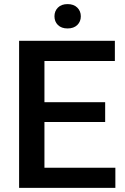

<svg xmlns="http://www.w3.org/2000/svg" viewBox="-20 -908 605 928"><path d="M537.6 -97.2V0H72.3V-710.9H535.2V-613.3H194.8V-414.1H488.3V-318.4H194.8V-97.2ZM243.2 -829.1Q243.2 -854.5 260 -871.3Q276.9 -888.2 306.6 -888.2Q336.4 -888.2 353.5 -871.3Q370.6 -854.5 370.6 -829.1Q370.6 -803.7 353.5 -787.1Q336.4 -770.5 306.6 -770.5Q276.9 -770.5 260 -787.1Q243.2 -803.7 243.2 -829.1Z"/></svg>

Font: Vazirmatn FD Medium
Style: Regular
Weight: 500
Designer: Saber Rastikerdar
Foundry: Saber Rastikerdar
Version: Version 33.003